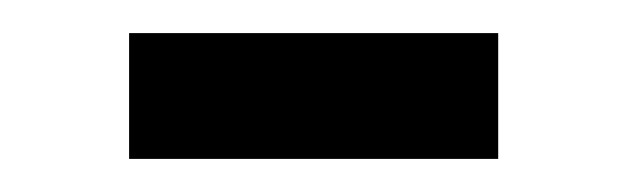

<svg xmlns="http://www.w3.org/2000/svg" viewBox="-20 -342 379 116"><path d="M58 -246H281V-322H58Z"/></svg>

Font: Mozilla Headline BETA
Style: Regular
Weight: 400
Designer: Studio DRAMA
Foundry: Studio DRAMA
Version: Version 0.100